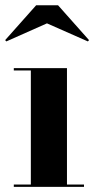

<svg xmlns="http://www.w3.org/2000/svg" viewBox="-26 -724 366 744"><path d="M156 -633.5 -1.5 -563.5 -6 -568.5 114 -703.5H199L319 -568.5L314.5 -563.5ZM27.5 -9H93.5V-451H27.5V-460H233.5V-9H299.5V0H27.5Z"/></svg>

Font: Bodoni* 24pt
Style: Bold
Weight: 700
Version: Version 2.3